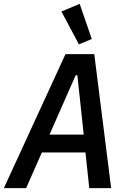

<svg xmlns="http://www.w3.org/2000/svg" viewBox="-41 -980 661 1000"><path d="M538 0 450 -698H300L-21 0H95L177 -186H404L424 0ZM395 -279H217L353 -588H362ZM370 -749 437 -777 374 -960 279 -920Z"/></svg>

Font: IBM Mono Medium
Style: Italic
Weight: 500
Italic angle: -9°
Monospace: yes
Designer: Mike Abbink, Paul van der Laan, Pieter van Rosmalen
Foundry: Bold Monday
Version: Version 2.3